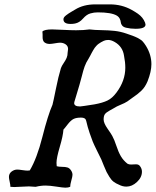

<svg xmlns="http://www.w3.org/2000/svg" viewBox="-20 -867 723 891"><path d="M307.6 -755.9Q274.4 -755.9 274.4 -777.3Q274.4 -782.2 277.3 -786.6Q280.3 -791 286.6 -795.9Q293 -800.8 298.8 -804.7Q304.7 -808.6 314 -814Q323.2 -819.3 328.1 -822.3Q367.2 -846.7 421.9 -846.7Q426.8 -846.7 438 -846.7Q449.2 -846.7 456.1 -846.7Q460.9 -846.7 467.3 -846.7Q473.6 -846.7 479.5 -846.7Q485.4 -846.7 490.2 -846.7Q544.9 -846.7 590.8 -821.3Q608.4 -811.5 620.1 -803.2Q631.8 -794.9 640.1 -784.7Q648.4 -774.4 653.3 -761.7L655.3 -752.9Q655.3 -733.4 609.4 -733.4Q585.9 -733.4 565.4 -738.3Q552.7 -741.2 546.9 -748.5Q541 -755.9 540.5 -763.7Q540 -771.5 535.6 -780.3Q531.2 -789.1 521.5 -794.9Q496.1 -809.6 433.6 -809.6Q416 -809.6 399.4 -804.7Q381.8 -799.8 365.2 -780.8Q348.6 -761.7 328.1 -757.8Q318.4 -755.9 307.6 -755.9ZM638.7 -70.3Q638.7 -43.9 615.7 -22.5Q592.8 -1 566.4 -1Q548.8 -1 532.2 -9.8Q517.6 -15.6 506.8 -23.9Q496.1 -32.2 487.3 -46.9Q478.5 -61.5 474.6 -68.8Q470.7 -76.2 461.9 -98.1Q453.1 -120.1 450.2 -127Q445.3 -136.7 430.2 -167.5Q415 -198.2 410.2 -210.4Q405.3 -222.7 396 -249.5Q386.7 -276.4 379.9 -306.6Q377 -321.3 356.4 -321.3Q334 -321.3 321.3 -314.9Q308.6 -308.6 293.9 -289.6Q279.3 -270.5 274.4 -265.6Q272.5 -236.3 257.3 -185.1Q242.2 -133.8 242.2 -111.3Q242.2 -100.6 243.2 -95.7Q252.9 -92.8 268.1 -92.8Q283.2 -92.8 293 -89.8Q302.7 -86.9 309.6 -76.2Q316.4 -66.4 316.4 -55.7Q316.4 -47.9 311 -29.3Q305.7 -10.7 305.7 0Q296.9 3.9 283.2 3.9Q272.5 3.9 241.7 -1Q210.9 -5.9 191.4 -5.9Q168.9 -5.9 145.5 0Q124 -2 114.3 -2Q101.6 -2 79.1 -0.5Q56.6 1 46.9 1Q34.2 1 28.3 0Q28.3 -8.8 24.9 -23.9Q21.5 -39.1 21.5 -45.9Q21.5 -61.5 33.7 -70.8Q45.9 -80.1 60.5 -80.1Q67.4 -80.1 83.5 -77.6Q99.6 -75.2 108.4 -75.2Q109.4 -75.2 112.8 -75.7Q116.2 -76.2 118.2 -76.2Q151.4 -131.8 176.8 -231.9Q202.1 -332 223.6 -380.9Q227.5 -395.5 239.3 -454.1Q251 -512.7 262.7 -550.8Q266.6 -561.5 275.4 -574.2Q284.2 -586.9 289.1 -598.1Q293.9 -609.4 293.9 -623Q295.9 -634.8 295.9 -639.6Q295.9 -653.3 284.7 -661.1Q273.4 -668.9 258.8 -668.9Q251 -668.9 234.9 -666Q218.8 -663.1 210 -663.1Q194.3 -663.1 184.6 -671.9Q177.7 -679.7 177.7 -694.3V-707Q177.7 -715.8 176.8 -720.7Q186.5 -730.5 221.7 -730.5Q235.4 -730.5 272.9 -728.5Q310.5 -726.6 333 -726.6Q368.2 -726.6 395.5 -730.5Q418.9 -727.5 452.1 -727.1Q485.4 -726.6 512.2 -723.6Q539.1 -720.7 567.4 -710.9Q569.3 -710 581.1 -706.1Q592.8 -702.1 595.2 -701.2Q597.7 -700.2 607.4 -696.3Q617.2 -692.4 620.1 -690.4Q623 -688.5 630.4 -684.1Q637.7 -679.7 641.1 -675.8Q644.5 -671.9 648.9 -666.5Q653.3 -661.1 657.2 -654.3Q682.6 -613.3 682.6 -569.3Q682.6 -535.2 665 -490.2Q659.2 -476.6 652.3 -465.8Q645.5 -455.1 635.3 -445.3Q625 -435.5 617.2 -429.7Q609.4 -423.8 594.2 -413.1Q579.1 -402.3 571.3 -396.5Q559.6 -388.7 540 -380.9Q520.5 -373 508.8 -365.2Q505.9 -363.3 488.8 -354Q471.7 -344.7 466.3 -336.4Q460.9 -328.1 460.9 -312.5Q460.9 -295.9 479 -270Q497.1 -244.1 501 -236.3Q510.7 -218.8 520 -190.4Q529.3 -162.1 540.5 -142.6Q551.8 -123 571.3 -107.4Q578.1 -103.5 587.9 -103.5Q591.8 -103.5 599.6 -104Q607.4 -104.5 611.3 -104.5Q624 -104.5 629.9 -95.7Q638.7 -84 638.7 -70.3ZM325.2 -394.5Q324.2 -392.6 324.2 -388.7Q324.2 -373 351.6 -373Q357.4 -373 418.9 -382.8Q456.1 -389.6 478.5 -400.4Q501 -411.1 520.5 -437.5Q561.5 -492.2 561.5 -552.7Q561.5 -578.1 555.7 -607.4Q549.8 -650.4 512.7 -671.9Q496.1 -681.6 482.4 -681.6Q470.7 -681.6 461.9 -677.7Q455.1 -674.8 448.7 -670.9Q442.4 -667 437.5 -663.6Q432.6 -660.2 427.2 -654.3Q421.9 -648.4 419.4 -645Q417 -641.6 412.1 -633.3Q407.2 -625 405.8 -622.1Q404.3 -619.1 398.9 -608.9Q393.6 -598.6 391.6 -595.7Q378.9 -576.2 372.6 -558.1Q366.2 -540 359.9 -514.2Q353.5 -488.3 348.6 -472.7Z"/></svg>

Font: Essays1743
Style: Italic
Weight: 500
Italic angle: -10°
Designer: Based on the typeface in a 1743 English translation of the essays of Montaigne.  PostScript/TrueType font designed by Jo
Version: Version 002.100